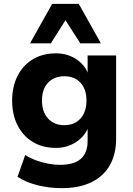

<svg xmlns="http://www.w3.org/2000/svg" viewBox="-20 -786 691 997"><path d="M300 191Q236 191 175.5 176Q115 161 71 132L111 19Q136 35 167 46.5Q198 58 230.5 64Q263 70 291 70Q364 70 399.5 39Q435 8 435 -54V-119H436Q417 -75 372 -46.5Q327 -18 270 -18Q202 -18 151 -48.5Q100 -79 71.5 -134.5Q43 -190 43 -264Q43 -337 71.5 -392.5Q100 -448 151 -478.5Q202 -509 270 -509Q328 -509 372.5 -481Q417 -453 436 -407H435V-498H583V-67Q583 15 550 72.5Q517 130 454 160.5Q391 191 300 191ZM314 -136Q367 -136 398 -170.5Q429 -205 429 -264Q429 -323 398 -356.5Q367 -390 314 -390Q261 -390 229.5 -356.5Q198 -323 198 -264Q198 -205 229.5 -170.5Q261 -136 314 -136ZM136 -561 251 -766H389L504 -561H397L320 -681L244 -561Z"/></svg>

Font: Nunito Sans 9pt ExtraBold
Style: Regular
Weight: 800
Version: Version 3.101;gftools[0.9.27]